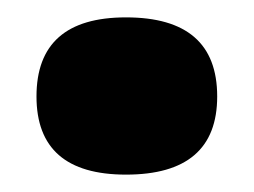

<svg xmlns="http://www.w3.org/2000/svg" viewBox="-20 -454 292 221"><path d="M125 -253Q22 -253 22 -343Q22 -434 125 -434Q230 -434 230 -343Q230 -253 125 -253Z"/></svg>

Font: Bricolage Grotesque 12pt ExtraBold
Style: Regular
Weight: 800
Designer: Mathieu Triay
Foundry: Atelier Triay
Version: Version 1.001; ttfautohint (v1.8.4.7-5d5b);gftools[0.9.33.de